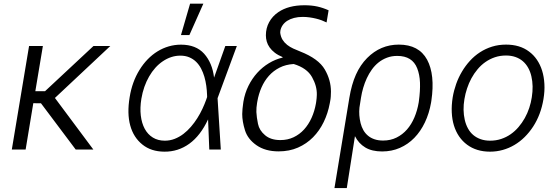

<svg xmlns="http://www.w3.org/2000/svg" viewBox="-20 -788 2941 1012"><path d="M133.2 -545.5H206L166.2 -307.2H217.3L472.7 -545.5H561.4L269.5 -271.7L471.9 0H378.9L196 -243.6L155.5 -244L115.1 0H42.3Z M663.4 -275.9Q676.5 -356.9 715.2 -419.4Q734.4 -450.6 758.3 -475.3Q782.3 -500 810.2 -517.2Q838.1 -534.4 869.3 -543.5Q900.6 -552.6 933.9 -552.6Q1012.8 -552.6 1055.8 -505Q1099.1 -456.3 1108.3 -378.9L1167.6 -545.5H1228.3L1127.1 -271.3L1126.8 -269.5L1143.8 0H1083.1L1076.7 -158.7Q1036.6 -72.8 977.8 -30.4Q919 12.1 846.2 11.4Q776.6 11 730.8 -25.9Q683.6 -63.6 666.4 -126.8Q649.1 -190 663.4 -275.9ZM848.7 -46.5Q876.1 -46.5 900.6 -56.1Q925.1 -65.7 946.6 -82Q968 -98.4 986.5 -119.9Q1005 -141.3 1020.1 -165.3Q1035.2 -189.3 1046.9 -214.3Q1058.6 -239.3 1066.8 -262.4L1071.7 -276.6L1071.4 -287.3Q1070.7 -311.1 1067.3 -335.8Q1063.9 -360.4 1057.2 -383.5Q1050.4 -406.6 1039.8 -426.8Q1029.1 -447.1 1013.7 -462.2Q998.2 -477.3 977.6 -486Q957 -494.7 930.4 -494.7Q905.9 -494.7 883 -487.2Q860.1 -479.8 838.4 -465.2Q817.1 -451 798.8 -430.6Q780.5 -410.2 766 -384.9Q751.4 -359.7 740.9 -329.9Q730.5 -300.1 725.1 -267.4Q717.3 -219.5 722.1 -179Q726.9 -138.5 742.9 -109Q758.9 -79.5 785.7 -63Q812.5 -46.5 848.7 -46.5ZM933.9 -603.3 981.9 -768.5H1051.8L978.3 -603.3Z M1256.7 -186.8Q1256.7 -200.3 1258.2 -214.1Q1259.6 -228 1261.7 -242.9L1263.1 -252.8Q1270.6 -297.2 1289.6 -335.6Q1308.6 -373.9 1335.9 -404.1Q1363.3 -434.3 1397.4 -454.9Q1431.5 -475.5 1469.1 -484.4L1469.8 -486.9Q1445.3 -497.2 1428.4 -510.1Q1411.6 -523.1 1401.1 -538Q1390.6 -552.9 1386 -569.1Q1381.4 -585.2 1381.4 -601.9Q1381.4 -639.6 1398.6 -671.2Q1415.8 -702.8 1447.1 -724.1Q1500.4 -760.3 1584.9 -760.3Q1622.5 -760.3 1652.9 -753.6Q1683.2 -746.8 1712 -733.7L1701.3 -669.7Q1690 -675.4 1675.8 -680.8Q1661.6 -686.1 1645.4 -690Q1629.3 -693.9 1611.5 -696.4Q1593.8 -698.9 1575.3 -698.9Q1550.4 -698.9 1530 -693.5Q1509.6 -688.2 1494.5 -678.6Q1479.4 -669 1470 -655.5Q1460.6 -642 1457.7 -625.7Q1456.7 -618.6 1457 -615.1Q1459.9 -593.4 1469.6 -577.9Q1479.4 -562.5 1493.8 -551.3Q1508.2 -540.1 1525.9 -532Q1543.7 -523.8 1562.1 -516.7Q1659.1 -478.7 1692.1 -421.5Q1724.4 -365.8 1724.4 -305Q1724.4 -292.6 1723.5 -279.3Q1722.7 -266 1719.8 -252.1L1718 -242.5Q1708.5 -191.1 1686.3 -145.1Q1664.1 -99.1 1630.1 -64.6Q1596.2 -30.2 1550.6 -10.1Q1505 9.9 1448.5 9.9Q1378.2 9.9 1331.7 -22.7Q1285.9 -54.7 1271.3 -101.2Q1256.7 -148.1 1256.7 -186.8ZM1331.3 -197.4Q1332.7 -169.4 1339.8 -135.3Q1346.6 -100.9 1377.1 -75.3Q1407 -49.7 1458.1 -49.7Q1496.1 -49.7 1527.5 -64.6Q1558.9 -79.5 1582.6 -105.5Q1606.2 -131.4 1622.2 -166.7Q1638.1 -202.1 1645.2 -242.5L1646.7 -252.1Q1649.5 -271 1649.9 -288Q1651.3 -334.2 1624.6 -381.7Q1598 -429.3 1528.1 -450.6Q1486.5 -448.2 1453.8 -431.6Q1421.2 -415.1 1397.4 -388.5Q1373.6 -361.9 1358.3 -326.9Q1343 -291.9 1336.3 -252.8L1334.9 -244.7Q1332.7 -232.6 1331.9 -220.7Q1331 -208.8 1331.3 -197.4Z M1742.9 203.1 1821.4 -272.4Q1833.1 -343.4 1856 -394.5Q1878.9 -445.7 1915.1 -482.2Q1985.4 -552.9 2082 -552.9Q2187.9 -552.9 2231.2 -473.4Q2273.8 -394.5 2253.6 -256.7L2252.1 -247.2Q2242.2 -190.3 2219.6 -142.9Q2197.1 -95.5 2163.9 -61.4Q2130.7 -27.3 2087.7 -8.5Q2044.7 10.3 1994 10.3Q1940.3 10.3 1905.4 -10.7Q1870.4 -31.6 1850.9 -70.3L1807.9 203.1ZM1880.7 -138.8Q1885.7 -119 1895.2 -102.1Q1904.8 -85.2 1919.4 -73Q1933.9 -60.7 1953.8 -54Q1973.7 -47.2 1999.3 -47.2Q2038.4 -47.2 2070 -62.9Q2101.6 -78.5 2125.2 -105.5Q2148.8 -132.5 2164.2 -169Q2179.7 -205.6 2186.8 -247.5L2187.9 -255.3Q2195.3 -310 2193.7 -352.3Q2192.1 -394.5 2179 -427.9Q2153.4 -493.3 2073.9 -493.3Q2044.4 -493.3 2019.9 -484Q1995.4 -474.8 1975.5 -459Q1955.6 -443.2 1940.2 -421.7Q1924.7 -400.2 1913.4 -375.7Q1902 -351.2 1894.4 -324.9Q1886.7 -298.7 1882.8 -273.1L1874.6 -220.9Q1870.4 -180.8 1880.7 -138.8Z M2366.1 -275.2Q2372.2 -311.1 2384.4 -345.5Q2396.7 -380 2415 -410.7Q2433.2 -441.4 2457 -467.5Q2480.8 -493.6 2510.1 -512.6Q2539.4 -531.6 2573.9 -542.3Q2608.3 -552.9 2647.4 -552.9Q2720.2 -552.9 2768.5 -516.3Q2792.6 -498.6 2810 -473Q2827.4 -447.4 2837.4 -415.5Q2847.3 -383.5 2849.4 -345.7Q2851.6 -307.9 2844.5 -265.6Q2831 -183.9 2790.5 -121.4Q2770.2 -90.2 2745.2 -65.5Q2720.2 -40.8 2691.2 -23.8Q2662.3 -6.7 2630 2.3Q2597.7 11.4 2562.9 11.4Q2491.5 11.4 2442.1 -25.2Q2417.6 -43.3 2400 -68.9Q2382.5 -94.5 2372.7 -126.2Q2362.9 -158 2361.2 -195.5Q2359.4 -233 2366.1 -275.2ZM2429.7 -156.2Q2435.4 -131.4 2446.6 -111Q2457.7 -90.6 2474.6 -76.3Q2491.5 -62.1 2513.7 -54.3Q2535.9 -46.5 2563.6 -46.5Q2594.5 -46.5 2621.6 -55.6Q2648.8 -64.6 2671.7 -80.6Q2694.6 -96.6 2713.2 -118.4Q2731.9 -140.3 2746.1 -165.7Q2760.3 -191.1 2769.5 -219.1Q2778.8 -247.2 2783 -275.2Q2792.6 -335.2 2780.9 -385.3Q2775.2 -410.5 2763.8 -430.8Q2752.5 -451 2735.8 -465.4Q2719.1 -479.8 2696.7 -487.6Q2674.4 -495.4 2647 -495.4Q2615.8 -495.4 2588.4 -486.2Q2561.1 -476.9 2538.4 -460.9Q2515.6 -445 2497.2 -422.9Q2478.7 -400.9 2464.8 -375.4Q2451 -349.8 2441.8 -321.9Q2432.5 -294 2427.9 -265.6Q2418 -207.4 2429.7 -156.2Z"/></svg>

Font: Inter P Light
Style: Italic
Weight: 300
Italic angle: 9.39999°
Designer: Rasmus Andersson
Foundry: rsms
Version: Version 3.018;git-588b23468